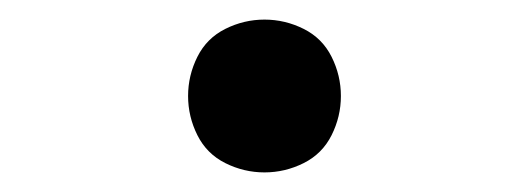

<svg xmlns="http://www.w3.org/2000/svg" viewBox="-20 -168 540 196"><path d="M250 8Q229 8 210 -1.5Q191 -11 181.5 -30Q172 -49 172 -70Q172 -91 181.5 -110Q191 -129 210 -138.5Q229 -148 250 -148Q271 -148 290 -138.5Q309 -129 318.5 -110Q328 -91 328 -70Q328 -49 318.5 -30Q309 -11 290 -1.5Q271 8 250 8Z"/></svg>

Font: Iosevka SS08
Style: Regular
Weight: 400
Monospace: yes
Designer: Belleve Invis
Foundry: Belleve Invis
Version: 2.1.0; ttfautohint (v1.8.2)